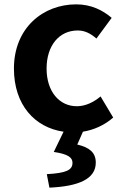

<svg xmlns="http://www.w3.org/2000/svg" viewBox="-20 -594 567 882"><path d="M361 11C410 3 459 -18 500 -54L442 -151C411 -125 373 -106 333 -106C252 -106 194 -174 194 -279C194 -385 252 -454 337 -454C369 -454 395 -441 423 -417L493 -512C452 -547 399 -574 330 -574C178 -574 44 -466 44 -279C44 -112 140 -8 272 11L227 104C294 114 313 130 313 154C313 187 285 201 195 206L207 268C342 262 420 228 420 153C420 106 390 83 335 70Z"/></svg>

Font: Noto Sans Mono CJK JP Bold
Style: Regular
Weight: 700
Designer: Ryoko NISHIZUKA (kana & ideographs); Paul D. Hunt (Latin, Greek & Cyrillic); Wenlong ZHANG (bopomofo); Sandoll Communica
Foundry: Adobe Systems Incorporated
Version: Version 1.004;PS 1.004;hotconv 1.0.82;makeotf.lib2.5.63406